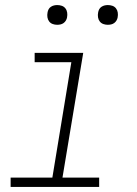

<svg xmlns="http://www.w3.org/2000/svg" viewBox="-20 -739 540 759"><path d="M22 0V-37H187L262 -493H117V-530H309L227 -37H372V0ZM406 -641Q397 -641 388.5 -644Q380 -647 374.5 -654Q369 -661 367.5 -670.5Q366 -680 368 -690Q369 -696 372 -702Q375 -708 381 -712Q387 -716 393.5 -717.5Q400 -719 406 -719Q416 -719 424.5 -716Q433 -713 438.5 -706Q444 -699 445.5 -689.5Q447 -680 445 -670Q444 -664 440.5 -658Q437 -652 431.5 -648Q426 -644 419.5 -642.5Q413 -641 406 -641ZM206 -641Q197 -641 188.5 -644Q180 -647 174.5 -654Q169 -661 167.5 -670.5Q166 -680 168 -690Q169 -696 172 -702Q175 -708 181 -712Q187 -716 193.5 -717.5Q200 -719 206 -719Q216 -719 224.5 -716Q233 -713 238.5 -706Q244 -699 245.5 -689.5Q247 -680 245 -670Q244 -664 240.5 -658Q237 -652 231.5 -648Q226 -644 219.5 -642.5Q213 -641 206 -641Z"/></svg>

Font: Iosevka Slab XLtObl
Style: Regular
Weight: 200
Italic angle: -9°
Monospace: yes
Designer: Belleve Invis
Foundry: Belleve Invis
Version: Version 11.1.1; ttfautohint (v1.8.3)